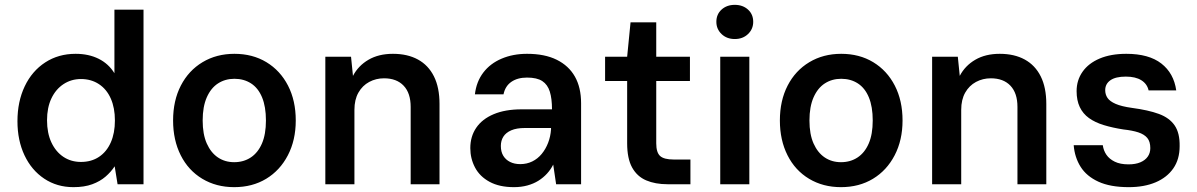

<svg xmlns="http://www.w3.org/2000/svg" viewBox="-20 -760 4938 792"><path d="M283 12Q215 12 162.5 -23Q110 -58 81 -119.5Q52 -181 52 -260Q52 -341 82 -404Q112 -467 166.5 -502.5Q221 -538 292 -538Q346 -538 387 -517.5Q428 -497 452 -458V-720H572V0H465L453 -74Q438 -51 415.5 -31.5Q393 -12 360.5 0Q328 12 283 12ZM314 -92Q357 -92 388.5 -113Q420 -134 437 -172.5Q454 -211 454 -263Q454 -315 437 -353.5Q420 -392 388 -413Q356 -434 314 -434Q274 -434 242 -413Q210 -392 192 -354Q174 -316 174 -264Q174 -211 192 -172.5Q210 -134 241.5 -113Q273 -92 314 -92Z M946 12Q872 12 814.5 -22.5Q757 -57 725.5 -119.5Q694 -182 694 -263Q694 -345 726 -407Q758 -469 815.5 -503.5Q873 -538 947 -538Q1022 -538 1079 -503.5Q1136 -469 1168 -407Q1200 -345 1200 -263Q1200 -182 1167.5 -119.5Q1135 -57 1078 -22.5Q1021 12 946 12ZM946 -91Q985 -91 1014.5 -110.5Q1044 -130 1060.5 -168Q1077 -206 1077 -263Q1077 -320 1061 -358.5Q1045 -397 1015.5 -416Q986 -435 947 -435Q909 -435 879.5 -416Q850 -397 833 -358.5Q816 -320 816 -263Q816 -206 833 -168Q850 -130 879 -110.5Q908 -91 946 -91Z M1322 0V-526H1428L1436 -447Q1458 -489 1500 -513.5Q1542 -538 1601 -538Q1661 -538 1704 -514.5Q1747 -491 1770 -445Q1793 -399 1793 -331V0H1674V-319Q1674 -376 1645 -406.5Q1616 -437 1564 -437Q1531 -437 1503 -422Q1475 -407 1458.5 -378Q1442 -349 1442 -307V0Z M2100 12Q2040 12 1999.5 -10Q1959 -32 1939.5 -69Q1920 -106 1920 -149Q1920 -197 1944.5 -233Q1969 -269 2016.5 -289Q2064 -309 2132 -309H2257Q2257 -353 2248 -382Q2239 -411 2217 -425.5Q2195 -440 2154 -440Q2115 -440 2089.5 -422.5Q2064 -405 2057 -371H1939Q1945 -423 1973.5 -460.5Q2002 -498 2049 -518Q2096 -538 2154 -538Q2227 -538 2276.5 -513.5Q2326 -489 2351.5 -444Q2377 -399 2377 -334V0H2274L2262 -81Q2252 -61 2236.5 -44Q2221 -27 2201 -14.5Q2181 -2 2155.5 5Q2130 12 2100 12ZM2126 -83Q2153 -83 2175.5 -94Q2198 -105 2214.5 -125Q2231 -145 2241 -171Q2251 -197 2253 -226V-232H2145Q2111 -232 2089 -222.5Q2067 -213 2056.5 -196.5Q2046 -180 2046 -158Q2046 -134 2056 -117.5Q2066 -101 2084 -92Q2102 -83 2126 -83Z M2734 0Q2683 0 2645.5 -16Q2608 -32 2587.5 -69Q2567 -106 2567 -169V-426H2476V-526H2567L2581 -668H2687V-526H2826V-426H2687V-169Q2687 -131 2703 -116.5Q2719 -102 2759 -102H2828V0Z M2951 0V-526H3071V0ZM3011 -599Q2978 -599 2956.5 -619.5Q2935 -640 2935 -670Q2935 -701 2956.5 -720.5Q2978 -740 3011 -740Q3044 -740 3065.5 -720.5Q3087 -701 3087 -670Q3087 -640 3065.5 -619.5Q3044 -599 3011 -599Z M3449 12Q3375 12 3317.5 -22.5Q3260 -57 3228.5 -119.5Q3197 -182 3197 -263Q3197 -345 3229 -407Q3261 -469 3318.5 -503.5Q3376 -538 3450 -538Q3525 -538 3582 -503.5Q3639 -469 3671 -407Q3703 -345 3703 -263Q3703 -182 3670.5 -119.5Q3638 -57 3581 -22.5Q3524 12 3449 12ZM3449 -91Q3488 -91 3517.5 -110.5Q3547 -130 3563.5 -168Q3580 -206 3580 -263Q3580 -320 3564 -358.5Q3548 -397 3518.5 -416Q3489 -435 3450 -435Q3412 -435 3382.5 -416Q3353 -397 3336 -358.5Q3319 -320 3319 -263Q3319 -206 3336 -168Q3353 -130 3382 -110.5Q3411 -91 3449 -91Z M3825 0V-526H3931L3939 -447Q3961 -489 4003 -513.5Q4045 -538 4104 -538Q4164 -538 4207 -514.5Q4250 -491 4273 -445Q4296 -399 4296 -331V0H4177V-319Q4177 -376 4148 -406.5Q4119 -437 4067 -437Q4034 -437 4006 -422Q3978 -407 3961.5 -378Q3945 -349 3945 -307V0Z M4636 12Q4560 12 4511 -10.5Q4462 -33 4437.5 -72Q4413 -111 4409 -161H4529Q4532 -139 4544 -121.5Q4556 -104 4578.5 -93Q4601 -82 4635 -82Q4664 -82 4684 -90.5Q4704 -99 4714.5 -114Q4725 -129 4725 -149Q4725 -176 4712.5 -191Q4700 -206 4675.5 -214Q4651 -222 4614 -226Q4569 -233 4533 -244Q4497 -255 4472 -273Q4447 -291 4434 -318.5Q4421 -346 4421 -384Q4421 -429 4445.5 -464Q4470 -499 4516 -518.5Q4562 -538 4626 -538Q4719 -538 4770.5 -498Q4822 -458 4832 -387H4718Q4712 -414 4688 -429Q4664 -444 4624 -444Q4582 -444 4560.5 -429Q4539 -414 4539 -388Q4539 -370 4548.5 -356Q4558 -342 4582 -331.5Q4606 -321 4649 -315Q4717 -306 4760.5 -290Q4804 -274 4825.5 -242.5Q4847 -211 4846 -157Q4846 -103 4820 -65.5Q4794 -28 4747 -8Q4700 12 4636 12Z"/></svg>

Font: DM Sans 9pt
Style: Semibold
Weight: 600
Designer: Colophon Foundry, Jonny Pinhorn
Foundry: Colophon Foundry
Version: Version 4.004;gftools[0.9.30]